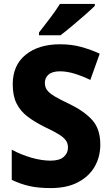

<svg xmlns="http://www.w3.org/2000/svg" viewBox="-20 -950 565 980"><path d="M492 -212Q492 -150 463.5 -100Q435 -50 378.5 -20Q322 10 239 10Q177 10 131.5 0Q86 -10 40 -32V-186Q88 -160 140.5 -145Q193 -130 238 -130Q283 -130 305 -149Q327 -168 327 -197Q327 -218 316 -233.5Q305 -249 279 -265Q253 -281 206 -303Q156 -328 120 -355.5Q84 -383 64.5 -422Q45 -461 45 -520Q45 -617 111 -670.5Q177 -724 287 -724Q346 -724 396 -710Q446 -696 489 -676L441 -542Q400 -562 360.5 -574Q321 -586 286 -586Q247 -586 228 -569.5Q209 -553 209 -527Q209 -506 220 -490.5Q231 -475 258.5 -458.5Q286 -442 335 -419Q411 -382 451.5 -336.5Q492 -291 492 -212ZM464 -920Q446 -902 414 -874Q382 -846 348 -817.5Q314 -789 289 -770H179V-784Q204 -816 234.5 -856Q265 -896 286 -930H464Z"/></svg>

Font: Noto Sans Hebrew SemiCondensed ExtraBold
Style: Regular
Weight: 800
Width: 4
Designer: Monotype Design Team
Foundry: Monotype Imaging Inc.
Version: Version 2.004; ttfautohint (v1.8.4.7-5d5b)